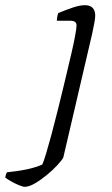

<svg xmlns="http://www.w3.org/2000/svg" viewBox="-153 -520 432 740"><path d="M-57 200Q-65 200 -80.5 193.5Q-96 187 -111 178.5Q-126 170 -133 164Q-130 149 -126 144Q-85 140 -51 133Q-17 126 10 114Q15 104 24.5 72.5Q34 41 46 -3.5Q58 -48 70 -97Q82 -146 93 -191Q99 -217 107.5 -252Q116 -287 124 -322Q132 -357 137 -384.5Q142 -412 142 -422Q142 -440 119 -440H66Q66 -445 67.5 -454.5Q69 -464 72 -470Q99 -481 126.5 -490.5Q154 -500 174 -500Q214 -500 214 -459Q214 -450 210.5 -431Q207 -412 202 -389L91 87Q86 97 68.5 116Q51 135 28 154Q5 173 -18 186.5Q-41 200 -57 200Z"/></svg>

Font: Texturina Thin
Style: Italic
Weight: 100
Italic angle: -11°
Designer: Guillermo Torres Carreño
Foundry: Omnibus-Type
Version: Version 1.002; ttfautohint (v1.8.3)